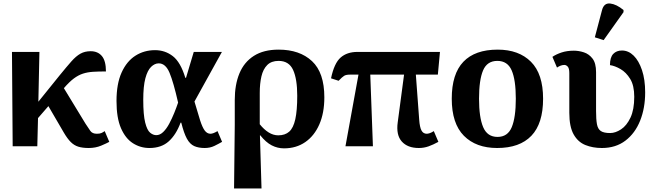

<svg xmlns="http://www.w3.org/2000/svg" viewBox="-20 -831 3738 1091"><path d="M52 0 48 -536H204L198 -253L319 -403Q359 -452 385.5 -482Q412 -512 437 -526Q462 -540 495 -540Q536 -540 559 -512.5Q582 -485 582 -425Q540 -425 508.5 -423Q477 -421 451 -412.5Q425 -404 399.5 -385Q374 -366 343 -330L466 -128Q482 -103 493.5 -87Q505 -71 530 -71Q547 -71 556 -75Q565 -79 575 -86L601 -25Q587 -17 555 -3.5Q523 10 484 10Q449 10 425 2.5Q401 -5 382 -24Q363 -43 343 -77L255 -228L196 -160L192 0Z M829 10Q778 10 735.5 -17Q693 -44 667.5 -102.5Q642 -161 642 -257Q642 -355 671 -419Q700 -483 749.5 -514.5Q799 -546 861 -546Q918 -546 962 -512Q1006 -478 1033 -389H1037L1081 -536H1241L1085 -254Q1104 -188 1117 -147.5Q1130 -107 1143.5 -89Q1157 -71 1176 -71Q1191 -71 1216 -86L1242 -25Q1223 -14 1198.5 -2Q1174 10 1143 10Q1108 10 1083.5 -1Q1059 -12 1042 -43Q1025 -74 1010 -134H1006Q981 -66 939 -28Q897 10 829 10ZM868 -63Q889 -63 907.5 -81Q926 -99 941.5 -128Q957 -157 970 -189Q983 -221 992 -248Q966 -363 943.5 -417Q921 -471 882 -471Q859 -471 838.5 -451Q818 -431 806 -386Q794 -341 794 -264Q794 -178 805 -134.5Q816 -91 833 -77Q850 -63 868 -63Z M1310 240 1314 -122V-263Q1314 -350 1340.5 -414Q1367 -478 1422.5 -513.5Q1478 -549 1563 -549Q1683 -549 1753 -483.5Q1823 -418 1823 -278Q1823 -189 1794.5 -124Q1766 -59 1714.5 -23.5Q1663 12 1594 12Q1557 12 1524 -5Q1491 -22 1459 -62H1457L1466 240ZM1561 -62Q1600 -62 1623.5 -83Q1647 -104 1658 -153.5Q1669 -203 1669 -287Q1669 -382 1645.5 -433.5Q1622 -485 1563 -485Q1522 -485 1498.5 -461.5Q1475 -438 1465.5 -397Q1456 -356 1456 -303V-125Q1480 -95 1506.5 -78.5Q1533 -62 1561 -62Z M1943 0 2017 -407H1969Q1947 -407 1936 -400.5Q1925 -394 1904 -372L1861 -386Q1879 -472 1915.5 -504Q1952 -536 2011 -536H2480L2468 -407H2343L2362 -151Q2365 -108 2375 -89.5Q2385 -71 2405 -71Q2411 -71 2421 -74Q2431 -77 2445 -86L2471 -25Q2442 -9 2415.5 0.5Q2389 10 2360 10Q2296 10 2263 -27Q2230 -64 2240 -136L2276 -407H2084L2099 0Z M2805 10Q2685 10 2616 -59.5Q2547 -129 2547 -270Q2547 -411 2613 -480Q2679 -549 2808 -549Q2928 -549 2997 -480Q3066 -411 3066 -270Q3066 -129 2999.5 -59.5Q2933 10 2805 10ZM2807 -53Q2865 -53 2888 -108.5Q2911 -164 2911 -270Q2911 -377 2887.5 -431Q2864 -485 2806 -485Q2748 -485 2725 -431Q2702 -377 2702 -270Q2702 -164 2725.5 -108.5Q2749 -53 2807 -53Z M3400 10Q3348 10 3306 -7Q3264 -24 3239.5 -67.5Q3215 -111 3215 -190V-415Q3215 -443 3206 -452.5Q3197 -462 3187 -462Q3167 -462 3145 -447L3119 -508Q3141 -523 3171.5 -533Q3202 -543 3241 -543Q3269 -543 3298 -533.5Q3327 -524 3347 -498Q3367 -472 3367 -421V-200Q3367 -153 3372 -125.5Q3377 -98 3394 -86.5Q3411 -75 3447 -75Q3477 -75 3509 -96Q3541 -117 3562.5 -162.5Q3584 -208 3584 -281Q3584 -345 3561 -382.5Q3538 -420 3506 -438.5Q3474 -457 3446 -461Q3446 -505 3464.5 -524.5Q3483 -544 3514 -544Q3551 -544 3580.5 -515Q3610 -486 3628 -432.5Q3646 -379 3646 -306Q3646 -217 3617.5 -145.5Q3589 -74 3534 -32Q3479 10 3400 10ZM3410 -603 3360 -619 3401 -774Q3412 -815 3447.5 -811Q3483 -807 3523 -774V-762Z"/></svg>

Font: NotoSerif-Bold
Style: Regular
Weight: 700
Designer: Monotype Design Team
Foundry: Monotype Imaging Inc.
Version: Version 2.007; ttfautohint (v1.8) -l 8 -r 50 -G 200 -x 14 -D